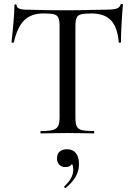

<svg xmlns="http://www.w3.org/2000/svg" viewBox="-20 -674 677 970"><path d="M50 -460Q50 -458 44 -458Q38 -458 38 -461Q42 -492 47.5 -553.5Q53 -615 53 -647Q53 -652 58.5 -652Q64 -652 64 -647Q64 -625 118 -625Q205 -622 320 -622Q379 -622 445 -624L513 -625Q550 -625 567 -630Q584 -635 589 -650Q590 -654 595.5 -654Q601 -654 601 -650Q598 -621 594.5 -559.5Q591 -498 591 -461Q591 -458 585.5 -458Q580 -458 580 -461Q573 -538 540 -572Q507 -606 442 -606Q405 -606 389 -601.5Q373 -597 367 -584Q361 -571 361 -542V-81Q361 -50 367.5 -36Q374 -22 393 -17Q412 -12 454 -12Q456 -12 456 -6Q456 0 454 0Q419 0 399 -1L320 -2L243 -1Q222 0 187 0Q184 0 184 -6Q184 -12 187 -12Q228 -12 247 -17.5Q266 -23 273.5 -37Q281 -51 281 -81V-544Q281 -572 274.5 -585Q268 -598 251.5 -602Q235 -606 199 -606Q137 -606 102 -571Q67 -536 50 -460ZM379 155Q379 190 362 219Q345 248 313 275L311 276Q307 276 305 272.5Q303 269 305 267Q350 227 350 184Q350 165 344 154Q335 170 310 170Q291 170 279.5 158Q268 146 268 126Q268 103 282 91.5Q296 80 318 80Q348 80 363.5 99.5Q379 119 379 155Z"/></svg>

Font: Cormorant SC Medium
Style: Regular
Weight: 500
Designer: Christian Thalmann (Catharsis Fonts)
Version: Version 3.000